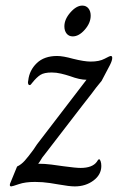

<svg xmlns="http://www.w3.org/2000/svg" viewBox="-20 -666 448 686"><path d="M16 -10 41 -71Q56 -78 68.5 -92Q81 -106 100 -132L112 -150L289 -381Q265 -381 230 -394Q215 -399 198 -403Q181 -407 165 -407Q138 -407 124.5 -398.5Q111 -390 95 -370Q90 -362 86 -362Q82 -362 80.5 -367Q79 -372 81 -379Q85 -415 111.5 -440.5Q138 -466 184 -466Q205 -466 241 -456Q281 -446 304 -446Q335 -446 353.5 -456Q372 -466 376 -466Q381 -466 381 -459Q381 -450 373 -434L343 -377Q322 -352 307 -331L275 -290L138 -112Q131 -104 126 -95Q121 -86 117 -82V-81Q140 -81 163.5 -78Q187 -75 207 -72Q251 -66 268 -66Q310 -66 326 -88Q327 -90 329.5 -93.5Q332 -97 334 -97Q337 -97 339.5 -90Q342 -83 342 -73Q342 -42 314 -21Q286 0 247 0Q228 0 189 -7Q185 -8 158.5 -12Q132 -16 105 -16Q70 -16 47 -8Q24 0 20 0Q13 0 16 -10ZM210 -572Q210 -597 231.5 -621.5Q253 -646 274 -646Q288 -646 296 -636Q304 -626 304 -610Q304 -584 283 -560Q262 -536 240 -536Q226 -536 218 -546Q210 -556 210 -572Z"/></svg>

Font: Charm
Style: Regular
Weight: 400
Designer: Katatrad Aksorn Co.,Ltd.
Foundry: Cadson Demak Co.,Ltd.
Version: Version 1.001